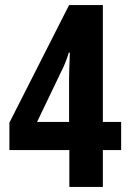

<svg xmlns="http://www.w3.org/2000/svg" viewBox="-20 -736 509 756"><path d="M457 -145H385V0H253V-145H17V-253L252 -716H385V-256H457ZM252 -421Q252 -431 252.5 -454.5Q253 -478 254 -500.5Q255 -523 255 -529H251Q238 -486 220 -452L126 -256H252Z"/></svg>

Font: Noto Sans Myanmar ExtraCondensed
Style: Bold
Weight: 700
Width: 2
Designer: Monotype Design Team
Foundry: Monotype Imaging Inc.
Version: Version 2.107; ttfautohint (v1.8.4.7-5d5b)